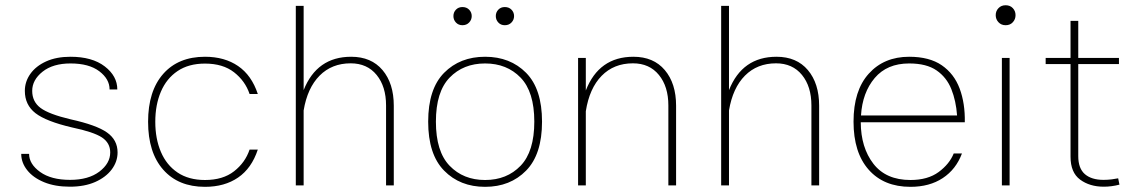

<svg xmlns="http://www.w3.org/2000/svg" viewBox="-20 -703 4326 728"><path d="M247.1 -487.8Q329.6 -487.8 377.2 -451.2Q424.8 -414.6 424.8 -363.8H395.5Q395.5 -403.3 356.4 -432.9Q317.4 -462.4 247.6 -462.4Q180.7 -462.4 141.4 -431.2Q102.1 -399.9 102.1 -358.4Q102.1 -317.4 133.8 -293.7Q165.5 -270 248 -250.5Q345.7 -229 385.7 -200.7Q425.8 -172.4 425.8 -125Q425.8 -90.3 403.6 -60.5Q381.3 -30.8 340.8 -12.9Q300.3 4.9 245.1 4.9Q188.5 4.9 147 -12.2Q105.5 -29.3 83 -57.9Q60.5 -86.4 60.5 -119.6H90.3Q90.3 -81.1 132.1 -51Q173.8 -21 245.6 -21Q315.4 -21 356.7 -52.2Q397.9 -83.5 397.9 -125Q397.9 -161.1 366.5 -181.9Q335 -202.6 253.4 -219.7Q154.8 -242.7 114.5 -273.9Q74.2 -305.2 74.2 -358.4Q74.2 -393.6 95.2 -423.1Q116.2 -452.6 155 -470.2Q193.8 -487.8 247.1 -487.8Z M757.3 -487.8Q831.5 -487.8 882.8 -452.6Q934.1 -417.5 957.5 -346.7H926.3Q909.7 -396 867.4 -429Q825.2 -461.9 757.3 -461.9Q695.3 -461.9 653.3 -433.6Q611.3 -405.3 590.1 -355.5Q568.8 -305.7 568.8 -241.2Q568.8 -176.8 590.1 -127Q611.3 -77.1 653.3 -48.8Q695.3 -20.5 757.3 -20.5Q825.2 -20.5 867.4 -53.5Q909.7 -86.4 926.3 -135.7H957.5Q934.1 -64.9 882.8 -29.8Q831.5 5.4 757.3 5.4Q656.2 5.4 598.9 -59.6Q541.5 -124.5 541.5 -241.2Q541.5 -357.9 598.9 -422.9Q656.2 -487.8 757.3 -487.8Z M1131.3 0H1101.6V-680.7H1131.3V-361.3Q1181.6 -487.8 1311.5 -487.8Q1387.7 -487.8 1430.4 -437.3Q1473.1 -386.7 1473.1 -302.2V0H1443.8V-303.2Q1443.8 -375 1408 -418.9Q1372.1 -462.9 1309.6 -462.9Q1238.3 -462.9 1191.9 -416.3Q1145.5 -369.6 1131.3 -284.2Z M1819.3 -487.8Q1914.6 -487.8 1974.9 -426.8Q2035.2 -365.7 2035.2 -241.7Q2035.2 -117.7 1974.9 -56.2Q1914.6 5.4 1819.3 5.4Q1724.1 5.4 1663.8 -56.2Q1603.5 -117.7 1603.5 -241.7Q1603.5 -365.7 1663.8 -426.8Q1724.1 -487.8 1819.3 -487.8ZM1819.3 -462.4Q1736.8 -462.4 1684.8 -408.7Q1632.8 -355 1632.8 -241.7Q1632.8 -128.4 1684.8 -74.5Q1736.8 -20.5 1819.3 -20.5Q1901.9 -20.5 1953.9 -74.5Q2005.9 -128.4 2005.9 -241.7Q2005.9 -355 1953.9 -408.7Q1901.9 -462.4 1819.3 -462.4ZM1699.2 -642.1Q1699.2 -656.2 1708.7 -666.3Q1718.3 -676.3 1733.4 -676.3Q1749 -676.3 1758.8 -666.3Q1768.6 -656.2 1768.6 -642.1Q1768.6 -627.9 1758.8 -617.7Q1749 -607.4 1733.4 -607.4Q1718.3 -607.4 1708.7 -617.7Q1699.2 -627.9 1699.2 -642.1ZM1859.9 -642.1Q1859.9 -656.2 1869.4 -666.3Q1878.9 -676.3 1894 -676.3Q1909.7 -676.3 1919.4 -666.3Q1929.2 -656.2 1929.2 -642.1Q1929.2 -627.9 1919.4 -617.7Q1909.7 -607.4 1894 -607.4Q1878.9 -607.4 1869.4 -617.7Q1859.9 -627.9 1859.9 -642.1Z M2201.2 0H2171.9V-483.4H2201.2V-359.9Q2251 -487.8 2381.8 -487.8Q2458 -487.8 2500.7 -437.3Q2543.5 -386.7 2543.5 -302.2V0H2514.2V-303.2Q2514.2 -375 2478.3 -418.9Q2442.4 -462.9 2379.9 -462.9Q2307.6 -462.9 2261.2 -415.5Q2214.8 -368.2 2201.2 -281.2Z M2744.1 0H2714.4V-680.7H2744.1V-361.3Q2794.4 -487.8 2924.3 -487.8Q3000.5 -487.8 3043.2 -437.3Q3085.9 -386.7 3085.9 -302.2V0H3056.6V-303.2Q3056.6 -375 3020.8 -418.9Q2984.9 -462.9 2922.4 -462.9Q2851.1 -462.9 2804.7 -416.3Q2758.3 -369.6 2744.1 -284.2Z M3243.7 -239.3Q3244.1 -143.6 3291.7 -82Q3339.4 -20.5 3432.1 -20.5Q3498 -20.5 3539.1 -50.8Q3580.1 -81.1 3596.2 -121.1H3627.4Q3605 -61 3554.7 -27.8Q3504.4 5.4 3432.1 5.4Q3331.1 5.4 3273.7 -59.6Q3216.3 -124.5 3216.3 -241.7Q3216.3 -359.9 3274.2 -423.8Q3332 -487.8 3427.2 -487.8Q3503.9 -487.8 3550.8 -455.6Q3597.7 -423.3 3618.7 -367.2Q3639.6 -311 3638.2 -239.3ZM3244.6 -265.1H3608.9Q3605 -320.3 3587.2 -365Q3569.3 -409.7 3531.2 -436Q3493.2 -462.4 3427.2 -462.4Q3343.3 -462.4 3296.6 -407.2Q3250 -352.1 3244.6 -265.1Z M3755.4 -645.5Q3755.4 -661.1 3765.9 -672.1Q3776.4 -683.1 3793 -683.1Q3810.1 -683.1 3820.3 -672.1Q3830.6 -661.1 3830.6 -645.5Q3830.6 -629.9 3820.3 -618.7Q3810.1 -607.4 3793 -607.4Q3776.4 -607.4 3765.9 -618.7Q3755.4 -629.9 3755.4 -645.5ZM3778.8 -483.4H3808.1V0H3778.8Z M4219.7 -26.9 4224.6 -2.9Q4194.8 4.9 4165 4.9Q4111.8 4.9 4075.4 -22Q4039.1 -48.8 4039.1 -108.9V-460H3944.8V-483.4H4039.1V-624H4068.4V-483.4H4222.7V-460H4068.4V-110.8Q4068.4 -64.5 4093.5 -42.7Q4118.7 -21 4164.1 -21Q4179.7 -21 4195.3 -22.9Q4210.9 -24.9 4219.7 -26.9Z"/></svg>

Font: Estedad-FD Thin
Style: Regular
Weight: 100
Designer: Amin Abedi
Version: Version 7.3